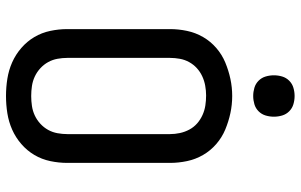

<svg xmlns="http://www.w3.org/2000/svg" viewBox="-201 -793 1002 640"><g transform="rotate(90 300.0 -473.0)"><path d="M300 8Q271 8 242.5 3.5Q214 -1 188 -12.5Q162 -24 140 -43Q118 -62 103.5 -86.5Q89 -111 83 -139.5Q77 -168 77 -196V-539Q77 -567 83 -595.5Q89 -624 103.5 -649Q118 -674 140 -693Q162 -712 188.5 -723Q215 -734 243 -740Q271 -746 300 -746Q329 -746 357 -740Q385 -734 411.5 -723Q438 -712 460 -693Q482 -674 496.5 -649Q511 -624 517 -595.5Q523 -567 523 -539V-196Q523 -168 517 -139.5Q511 -111 496.5 -86.5Q482 -62 460 -43Q438 -24 412 -12.5Q386 -1 357.5 3.5Q329 8 300 8ZM300 -76Q317 -76 333.5 -78.5Q350 -81 365 -88Q380 -95 392.5 -106.5Q405 -118 413 -132.5Q421 -147 424 -163.5Q427 -180 427 -196V-539Q427 -555 423.5 -571.5Q420 -588 412 -603Q404 -618 391.5 -629Q379 -640 363.5 -647Q348 -654 331.5 -656.5Q315 -659 298 -659Q282 -659 265.5 -656Q249 -653 234 -646Q219 -639 207 -628Q195 -617 187 -602.5Q179 -588 176 -571.5Q173 -555 173 -539V-196Q173 -180 176 -163.5Q179 -147 187 -132.5Q195 -118 207.5 -106.5Q220 -95 235 -88Q250 -81 266.5 -78.5Q283 -76 300 -76ZM300 -816Q286 -816 272.5 -820Q259 -824 249 -834Q239 -844 235 -857.5Q231 -871 231 -885Q231 -899 235 -912.5Q239 -926 249 -936Q259 -946 272.5 -950Q286 -954 300 -954Q314 -954 327.5 -950Q341 -946 351 -936Q361 -926 365 -912.5Q369 -899 369 -885Q369 -871 365 -857.5Q361 -844 351 -834Q341 -824 327.5 -820Q314 -816 300 -816Z"/></g></svg>

Font: Iosevka Custom Medium Extended
Style: Regular
Weight: 500
Width: 7
Monospace: yes
Designer: Belleve Invis
Foundry: Belleve Invis
Version: Version 11.2.4; ttfautohint (v1.8.4)